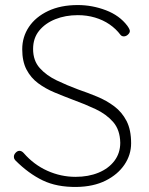

<svg xmlns="http://www.w3.org/2000/svg" viewBox="-20 -730 590 760"><path d="M283 10Q205 11 149 -16Q93 -43 41 -95Q39 -97 37 -100.5Q35 -104 35 -110Q35 -118 42 -125.5Q49 -133 57 -133Q66 -133 74 -124Q114 -78 167.5 -54Q221 -30 279 -30Q330 -30 370 -46.5Q410 -63 433 -93.5Q456 -124 456 -165Q455 -216 428 -247Q401 -278 358.5 -298Q316 -318 269 -335Q232 -349 196 -364Q160 -379 131 -400.5Q102 -422 85 -454.5Q68 -487 68 -535Q68 -584 94.5 -623.5Q121 -663 170.5 -686.5Q220 -710 288 -710Q345 -710 399 -689.5Q453 -669 484 -628Q494 -614 494 -607Q494 -600 486.5 -593Q479 -586 470 -586Q462 -586 457 -592Q439 -616 413.5 -633.5Q388 -651 356 -660.5Q324 -670 288 -670Q239 -670 199 -654Q159 -638 135 -608.5Q111 -579 111 -536Q111 -490 137.5 -460.5Q164 -431 205 -411.5Q246 -392 289 -376Q327 -363 364.5 -347.5Q402 -332 432.5 -309Q463 -286 481 -251Q499 -216 499 -163Q499 -117 472.5 -78Q446 -39 398 -15Q350 9 283 10Z"/></svg>

Font: Quicksand Variable Light
Style: Regular
Weight: 300
Designer: Andrew Paglinawan
Foundry: Andrew Paglinawan
Version: Version 3.004